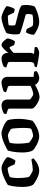

<svg xmlns="http://www.w3.org/2000/svg" viewBox="981 -1521 544 2546"><g transform="rotate(-90 1253.0 -248.0)"><path d="M262 0Q235 0 205 -10Q175 -20 147.5 -34.5Q120 -49 100.5 -62.5Q81 -76 76 -83Q62 -101 54.5 -140Q47 -179 47 -222Q47 -262 50.5 -299Q54 -336 60 -366.5Q66 -397 73 -416Q86 -425 112 -439Q138 -453 170.5 -467Q203 -481 237 -490.5Q271 -500 301 -500Q317 -500 339 -491.5Q361 -483 383 -470.5Q405 -458 421 -445.5Q437 -433 441 -425Q443 -409 435 -387.5Q427 -366 416.5 -346.5Q406 -327 396 -316Q382 -316 368.5 -320Q355 -324 345 -328Q339 -345 330 -366Q321 -387 311 -402.5Q301 -418 292 -418Q271 -418 248 -412.5Q225 -407 206.5 -400.5Q188 -394 178 -389Q175 -380 172 -362.5Q169 -345 167 -324.5Q165 -304 165 -285Q165 -254 167.5 -220.5Q170 -187 173.5 -163.5Q177 -140 181 -135Q183 -131 194 -123.5Q205 -116 220 -107Q235 -98 250 -91.5Q265 -85 274 -85Q291 -85 320.5 -89Q350 -93 376 -97.5Q402 -102 411 -104Q415 -101 419.5 -93Q424 -85 425 -73Q409 -59 384.5 -42Q360 -25 329 -12.5Q298 0 262 0Z M716 0Q690 0 660.5 -10Q631 -20 604.5 -34Q578 -48 558.5 -62Q539 -76 533 -84Q519 -102 511.5 -140.5Q504 -179 504 -224Q504 -263 507.5 -299Q511 -335 517 -365.5Q523 -396 530 -416Q544 -425 570 -439Q596 -453 629 -467Q662 -481 696 -490.5Q730 -500 759 -500Q778 -500 803 -492Q828 -484 854 -472.5Q880 -461 900 -447.5Q920 -434 928 -424Q936 -412 940.5 -387Q945 -362 947.5 -333Q950 -304 950 -279Q950 -223 942 -170.5Q934 -118 924 -87Q912 -76 889.5 -61.5Q867 -47 838.5 -32.5Q810 -18 778.5 -9Q747 0 716 0ZM728 -81Q739 -81 757.5 -86Q776 -91 793.5 -97Q811 -103 819 -107Q825 -121 827.5 -150Q830 -179 830 -208Q830 -240 828 -276Q826 -312 823 -339Q820 -366 816 -371Q813 -377 797.5 -387Q782 -397 762.5 -406Q743 -415 727 -415Q716 -415 697.5 -411Q679 -407 661 -401.5Q643 -396 634 -392Q630 -383 627.5 -365.5Q625 -348 623 -327Q621 -306 621 -286Q621 -251 623.5 -218Q626 -185 629.5 -161.5Q633 -138 636 -132Q639 -129 650 -121Q661 -113 675.5 -103.5Q690 -94 704.5 -87.5Q719 -81 728 -81Z M1242 4Q1217 4 1190 -7.5Q1163 -19 1139 -35.5Q1115 -52 1100.5 -68Q1086 -84 1086 -93V-391Q1086 -400 1082 -407Q1078 -414 1069 -417L1012 -437Q1014 -451 1017 -459Q1020 -467 1025 -472Q1042 -481 1074 -490.5Q1106 -500 1130 -500Q1163 -500 1184.5 -478Q1206 -456 1206 -423V-123Q1215 -115 1228 -105Q1241 -95 1255 -87Q1269 -79 1278 -79Q1289 -79 1308 -84Q1327 -89 1348.5 -97.5Q1370 -106 1387 -115V-391Q1387 -399 1383 -406.5Q1379 -414 1370 -417L1303 -439Q1304 -451 1308 -460Q1312 -469 1315 -472Q1326 -477 1347 -483.5Q1368 -490 1391.5 -495Q1415 -500 1431 -500Q1464 -500 1485.5 -478Q1507 -456 1507 -423V-75L1574 -68Q1577 -64 1580 -55.5Q1583 -47 1583 -36Q1577 -28 1561 -19.5Q1545 -11 1526 -5.5Q1507 0 1492 0Q1461 0 1436 -16Q1411 -32 1400 -55Q1380 -42 1351 -28.5Q1322 -15 1292 -5.5Q1262 4 1242 4Z M1827 0Q1817 0 1791.5 -3.5Q1766 -7 1734 -12Q1702 -17 1674.5 -23Q1647 -29 1635 -33Q1635 -41 1638.5 -49Q1642 -57 1645 -62L1672 -66Q1683 -68 1690 -74.5Q1697 -81 1701 -97Q1705 -113 1705 -146V-391Q1705 -400 1701 -407Q1697 -414 1688 -417L1631 -437Q1633 -451 1636 -459Q1639 -467 1644 -472Q1661 -481 1693 -490.5Q1725 -500 1749 -500Q1781 -500 1802.5 -478.5Q1824 -457 1824 -420V-410Q1831 -418 1843.5 -433Q1856 -448 1871 -463.5Q1886 -479 1901 -489.5Q1916 -500 1930 -500Q1943 -500 1958 -490Q1973 -480 1986.5 -465.5Q2000 -451 2008 -437.5Q2016 -424 2016 -417Q2016 -407 2010 -388Q2004 -369 1995 -350Q1986 -331 1979 -322Q1965 -322 1950.5 -326Q1936 -330 1928 -332Q1923 -344 1917 -358.5Q1911 -373 1905 -383.5Q1899 -394 1894 -394Q1890 -394 1880 -387.5Q1870 -381 1858.5 -371.5Q1847 -362 1837.5 -353Q1828 -344 1825 -340V-126Q1825 -106 1820 -90.5Q1815 -75 1811 -69L1897 -61Q1899 -58 1901.5 -50.5Q1904 -43 1904 -34Q1898 -26 1883.5 -18Q1869 -10 1853 -5Q1837 0 1827 0Z M2236 0Q2210 0 2181 -9Q2152 -18 2126.5 -31Q2101 -44 2084 -55.5Q2067 -67 2065 -73Q2065 -99 2075 -128Q2085 -157 2096 -174Q2113 -174 2125.5 -170.5Q2138 -167 2143 -164Q2149 -150 2160.5 -126Q2172 -102 2183 -86Q2194 -83 2210 -81.5Q2226 -80 2238 -80Q2260 -80 2286 -82Q2312 -84 2332 -91Q2335 -99 2337.5 -114Q2340 -129 2340 -143Q2340 -151 2339 -160Q2338 -169 2337 -174Q2334 -178 2308 -186Q2282 -194 2245 -204Q2208 -214 2170.5 -225Q2133 -236 2106 -246Q2079 -256 2074 -264Q2072 -275 2071 -290Q2070 -305 2070 -322Q2070 -352 2075 -383Q2080 -414 2088 -434Q2100 -442 2124 -453Q2148 -464 2178 -474.5Q2208 -485 2238.5 -492.5Q2269 -500 2294 -500Q2311 -500 2336 -491Q2361 -482 2386 -470Q2411 -458 2428 -446Q2445 -434 2445 -429Q2445 -420 2439 -399Q2433 -378 2424 -357Q2415 -336 2406 -326Q2389 -326 2376 -330Q2363 -334 2357 -337Q2342 -369 2331.5 -392.5Q2321 -416 2312 -416Q2292 -416 2268 -414.5Q2244 -413 2224 -410.5Q2204 -408 2192 -405Q2190 -395 2189 -382.5Q2188 -370 2188 -360Q2188 -348 2189 -338Q2190 -328 2192 -319Q2196 -316 2220 -310Q2244 -304 2278.5 -295.5Q2313 -287 2349.5 -277.5Q2386 -268 2414 -256.5Q2442 -245 2453 -233Q2457 -223 2458.5 -206.5Q2460 -190 2460 -174Q2460 -141 2453.5 -107.5Q2447 -74 2440 -61Q2428 -52 2405 -41.5Q2382 -31 2353 -21.5Q2324 -12 2293 -6Q2262 0 2236 0Z"/></g></svg>

Font: Texturina 12pt SemiBold
Style: Regular
Weight: 600
Designer: Guillermo Torres Carreño
Foundry: Omnibus-Type
Version: Version 1.002